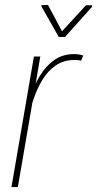

<svg xmlns="http://www.w3.org/2000/svg" viewBox="-20 -757 393 777"><path d="M127.4 -436.5 52.2 0H26.4L117.2 -528.3H143.1ZM316.9 -532.2 308.1 -511.2Q302.2 -513.2 295.2 -513.7Q288.1 -514.2 280.3 -514.2Q237.3 -514.2 205.3 -491.9Q173.3 -469.7 151.9 -434.3Q130.4 -398.9 116.7 -358.9Q103 -318.8 96.2 -282.7L80.6 -281.7Q88.4 -320.8 102.8 -365.5Q117.2 -410.2 141.4 -450.2Q165.5 -490.2 200.4 -514.6Q235.4 -539.1 284.7 -538.1Q293 -537.6 300.8 -536.4Q308.6 -535.2 316.9 -532.2ZM174.3 -736.8 231 -630.4 328.1 -735.8H352.5L351.6 -728.5L243.2 -607.4H217.8L147.5 -731.4L147.9 -736.3Z"/></svg>

Font: Roboto Condensed Thin
Style: Italic
Weight: 250
Italic angle: -12°
Designer: Christian Robertson
Foundry: Google
Version: Version 3.008; 2023